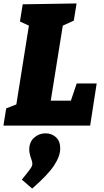

<svg xmlns="http://www.w3.org/2000/svg" viewBox="-32 -730 607 1116"><path d="M380 -145 414 -245H530L492 0H-12L4 -100L63 -123L136 -581L84 -605L100 -705L413 -710L397 -610L333 -581L263 -145ZM95 314 119 284Q140 258 148 245.5Q156 233 156 221Q156 210 149 192Q138 161 138 140Q138 95 166.5 70Q195 45 233 45Q268 45 293 67.5Q318 90 318 133Q318 178 281.5 233Q245 288 155 366Z"/></svg>

Font: Bitter Pro Black
Style: Italic
Weight: 900
Italic angle: -9°
Designer: Sol Matas, and Bitter project Authors
Foundry: Sol Matas
Version: Version 1.010